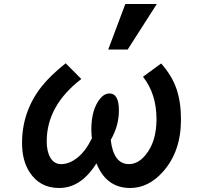

<svg xmlns="http://www.w3.org/2000/svg" viewBox="-20 -900 1040 965"><path d="M523.9 -650.9 609.9 -879.9H768.1L621.6 -650.9ZM698.7 -514.2 790 -581.1Q845.2 -518.6 867.7 -451.2Q889.6 -386.2 889.6 -298.8Q889.6 -138.7 799.3 -37.1Q726.1 44.9 634.3 44.9Q514.2 44.9 464.8 -79.1Q387.2 44.9 277.3 44.9Q179.7 44.9 128.4 -35.2Q90.8 -93.3 90.8 -181.2Q90.8 -339.4 188.5 -464.4Q232.4 -520 310.1 -582L388.7 -502.9Q214.8 -369.6 214.8 -189.5Q214.8 -138.2 233.4 -106.9Q252.4 -75.2 287.6 -75.2Q329.1 -75.2 369.6 -107.9Q410.6 -140.6 441.9 -205.1Q439 -230 439 -249Q439 -348.6 482.4 -403.3Q504.4 -430.2 530.3 -430.2Q577.6 -430.2 577.6 -345.2Q577.6 -267.1 536.6 -196.8Q550.8 -75.2 627.9 -75.2Q674.3 -75.2 711.9 -121.6Q766.6 -188 766.6 -301.3Q766.6 -428.2 698.7 -514.2Z"/></svg>

Font: BIZ UDGothic
Style: Bold
Weight: 700
Monospace: yes
Designer: TypeBank Co., Ltd.
Foundry: Morisawa Inc.
Version: Version 1.05